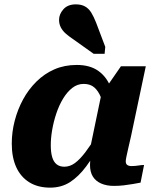

<svg xmlns="http://www.w3.org/2000/svg" viewBox="-20 -848 719 881"><path d="M509 -340 460 -335Q454 -374 442.5 -402.5Q431 -431 412.5 -447Q394 -463 364 -463Q335 -463 311.5 -444.5Q288 -426 269.5 -395.5Q251 -365 238.5 -327.5Q226 -290 219.5 -252.5Q213 -215 213 -182Q213 -149 219.5 -127Q226 -105 240 -94Q254 -83 275 -83Q301 -83 324 -100Q347 -117 372 -150Q397 -183 428 -233L446 -198Q410 -131 375.5 -84.5Q341 -38 301.5 -12.5Q262 13 210 13Q154 13 114.5 -11.5Q75 -36 54.5 -81Q34 -126 34 -189Q34 -242 47.5 -294Q61 -346 86 -392Q111 -438 147.5 -474Q184 -510 230 -530Q276 -550 332 -550Q392 -550 430 -523.5Q468 -497 487 -450Q506 -403 509 -340ZM649 -544 581 -222Q573 -188 568 -165.5Q563 -143 560 -129Q557 -115 557 -108Q557 -96 564 -91Q571 -86 583 -86Q600 -86 615 -88.5Q630 -91 641 -91L625 -10Q609 -7 589 -3.5Q569 0 547.5 2.5Q526 5 502 5Q469 5 444 -6Q419 -17 406 -38Q393 -59 393 -91Q393 -99 394 -112.5Q395 -126 397 -146L387 -136L446 -420L456 -430L535 -544ZM421 -744Q410 -772 398.5 -790.5Q387 -809 370 -818.5Q353 -828 328 -828Q291 -828 271 -805.5Q251 -783 251 -757Q251 -738 259 -722.5Q267 -707 281 -694.5Q295 -682 313 -670L410 -601H460L463 -633Z"/></svg>

Font: Roboto Serif
Style: Bold Italic
Weight: 700
Italic angle: -10°
Designer: Greg Gazdowicz
Foundry: Commercial Type
Version: Version 1.008